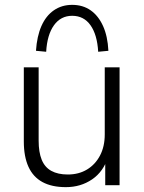

<svg xmlns="http://www.w3.org/2000/svg" viewBox="-20 -762 593 790"><path d="M251 8Q193 8 154.5 -13Q116 -34 97 -76Q78 -118 78 -180V-485H139V-183Q139 -136 151.5 -105Q164 -74 191 -59Q218 -44 259 -44Q304 -44 338 -64.5Q372 -85 391.5 -122Q411 -159 411 -209V-485H472V0H413V-117H425Q406 -56 359 -24Q312 8 251 8ZM170 -549 128 -553Q132 -613 150.5 -655Q169 -697 201.5 -719.5Q234 -742 277 -742Q321 -742 353 -719.5Q385 -697 404 -655Q423 -613 426 -553L384 -549Q380 -619 352.5 -658Q325 -697 277 -697Q230 -697 202 -658Q174 -619 170 -549Z"/></svg>

Font: Nunito Sans 12pt ExtraLight 12pt Light
Style: Regular
Weight: 300
Version: Version 3.101;gftools[0.9.27]